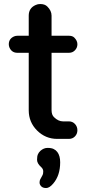

<svg xmlns="http://www.w3.org/2000/svg" viewBox="-20 -701 455 969"><path d="M327.6 0H269Q209.5 0 167 -42.5Q125 -84.5 125 -144.5V-434.6H67.4Q39.6 -434.6 27.8 -460.9Q24.4 -468.8 24.4 -477.5Q24.4 -505.4 50.8 -517.1Q58.6 -520.5 67.4 -520.5H125V-622.1Q125 -660.6 160.2 -675.8Q170.4 -680.7 182.6 -680.7Q206.5 -680.7 218.8 -668Q240.2 -647 240.2 -622.1V-520.5H328.6Q345.7 -520.5 355 -511.2Q370.6 -495.6 370.6 -477.8Q370.6 -460 358.4 -447.3Q346.2 -434.6 328.6 -434.6H240.2V-145.5Q240.2 -121.1 252.9 -109.4Q274.4 -88.4 297.9 -88.4H327.6Q346.2 -88.4 358.4 -75.2Q370.6 -62 370.6 -43.7Q370.6 -25.4 358.4 -12.7Q346.2 0 327.6 0ZM187 141.6Q167 123.5 167 105.5Q167 87.4 171.4 77.6Q175.8 67.9 183.6 60.5Q200.7 45.4 220 45.4Q239.3 45.4 250.7 51Q262.2 56.6 269.5 66.4Q283.7 85.4 283.7 118.2Q283.7 184.6 248.5 225.6Q229.5 248 212.9 248Q196.3 248 188 239.3Q179.7 230.5 179.7 220.7Q179.7 210.9 182.6 205.1Q185.5 199.2 189 193.4Q192.4 187.5 195.3 181.6Q198.2 175.8 198.2 163.6Q198.2 151.4 187 141.6Z"/></svg>

Font: Supermercado
Style: Regular
Weight: 400
Designer: James Grieshaber
Foundry: James Grieshaber
Version: Version 1.002